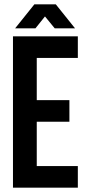

<svg xmlns="http://www.w3.org/2000/svg" viewBox="-20 -868 408 888"><path d="M150 -405H301V-305H150V-100H340V0H40V-700H340V-600H150ZM50 -737 139 -848H238L327 -737H233L188 -792L144 -737Z"/></svg>

Font: SVN-Bebas Neue
Style: Bold
Weight: 700
Designer: Ryoichi Tsunekawa
Foundry: Ryoichi Tsunekawa
Version: Version 1.300; ttfautohint (v1.7.9-c794)